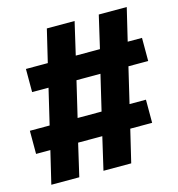

<svg xmlns="http://www.w3.org/2000/svg" viewBox="-109 -808 817 882"><g transform="rotate(-15 300.0 -367.5)"><path d="M27 -18 64 -173H-4V-283H90L130 -452H52V-562H156L193 -717H325L289 -562H404L440 -717H573L536 -562H604V-452H510L470 -283H548V-173H444L407 -18H275L311 -173H196L160 -18ZM337 -283 377 -452H263L223 -283Z"/></g></svg>

Font: Iosevka SS04 XBd Ex
Style: Regular
Weight: 800
Width: 7
Monospace: yes
Designer: Belleve Invis
Foundry: Belleve Invis
Version: Version 19.0.0; ttfautohint (v1.8.4)